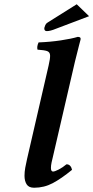

<svg xmlns="http://www.w3.org/2000/svg" viewBox="-20 -871 438 901"><path d="M340 -851 398 -795 245 -737Q228 -730 217.5 -727.5Q207 -725 200 -725Q188 -725 188 -737V-740Q189 -745 192.5 -753Q196 -761 203 -765ZM208 -563Q216 -597 215 -612Q214 -627 200.5 -631.5Q187 -636 156 -638Q152 -652 161 -672Q215 -674 265 -681.5Q315 -689 345 -698Q361 -698 358 -685Q358 -685 351 -658.5Q344 -632 332 -583L228 -134Q225 -123 222 -108.5Q219 -94 219 -83Q219 -66 229 -66Q237 -66 255.5 -75.5Q274 -85 292 -100Q303 -100 309.5 -92.5Q316 -85 318 -74Q268 -33 227.5 -11.5Q187 10 140 10Q115 10 105 -6Q95 -22 95 -46Q95 -64 98.5 -84Q102 -104 107 -125Z"/></svg>

Font: Libertinus Serif SemiBold
Style: Italic
Weight: 600
Italic angle: -11.5°
Designer: Philipp H. Poll, Khaled Hosny
Foundry: Caleb Maclennan
Version: Version 7.051;RELEASE